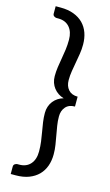

<svg xmlns="http://www.w3.org/2000/svg" viewBox="-137 -814 576 1007"><g transform="rotate(15 150.5 -310.5)"><path d="M267 -284.5V-338C245 -338 228.2 -344.7 216.5 -358C204.8 -371.3 199 -388.7 199 -410C199 -426.7 200.3 -443.2 203 -459.5C205.7 -475.8 208.5 -492.2 211.5 -508.5C214.5 -524.8 217.3 -541.3 220 -558C222.7 -574.7 224 -591.7 224 -609C224 -632 220.6 -653.2 213.8 -672.5C206.9 -691.8 196.6 -708.5 182.8 -722.5C168.9 -736.5 151.8 -747.3 131.2 -755C110.8 -762.7 87 -766.5 60 -766.5H33V-727C33 -720.3 35.4 -715.5 40.2 -712.5C45.1 -709.5 49.3 -708 53 -708H63C89 -708 109.3 -699.6 124 -682.8C138.7 -665.9 146 -643.2 146 -614.5C146 -595.8 144.8 -577.8 142.5 -560.5C140.2 -543.2 137.5 -526.2 134.5 -509.8C131.5 -493.2 128.8 -476.8 126.5 -460.5C124.2 -444.2 123 -427.7 123 -411C123 -398.7 124.8 -387.1 128.5 -376.2C132.2 -365.4 137.4 -355.7 144.2 -347C151.1 -338.3 159.1 -330.9 168.2 -324.8C177.4 -318.6 187.5 -314 198.5 -311C187.5 -308 177.4 -303.5 168.2 -297.5C159.1 -291.5 151.1 -284.2 144.2 -275.5C137.4 -266.8 132.2 -257.1 128.5 -246.2C124.8 -235.4 123 -223.8 123 -211.5C123 -194.8 124.2 -178.3 126.5 -162C128.8 -145.7 131.5 -129.2 134.5 -112.8C137.5 -96.2 140.2 -79.3 142.5 -62C144.8 -44.7 146 -26.7 146 -8C146 21 138.7 43.8 124 60.5C109.3 77.2 89 85.5 63 85.5H53C49.3 85.5 45.1 87 40.2 90C35.4 93 33 97.8 33 104.5V144.5H60C87 144.5 110.8 140.6 131.2 132.8C151.8 124.9 168.9 114 182.8 100C196.6 86 206.9 69.3 213.8 50C220.6 30.7 224 9.5 224 -13.5C224 -30.8 222.7 -47.8 220 -64.2C217.3 -80.8 214.5 -97.2 211.5 -113.8C208.5 -130.2 205.7 -146.7 203 -163C200.3 -179.3 199 -195.8 199 -212.5C199 -233.5 204.8 -250.8 216.5 -264.2C228.2 -277.8 245 -284.5 267 -284.5Z"/></g></svg>

Font: LatoLatin
Style: Regular
Weight: 400
Designer: Lukasz Dziedzic with Adam Twardoch and Botio Nikoltchev
Foundry: tyPoland Lukasz Dziedzic
Version: Version 2.015; 2015-08-06; http://www.latofonts.com/